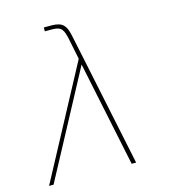

<svg xmlns="http://www.w3.org/2000/svg" viewBox="-109 -825 819 914"><g transform="rotate(-15 300.0 -367.5)"><path d="M20 0 313 -548 291 -656V-657Q288 -668 284.5 -679.5Q281 -691 274 -700Q267 -709 255 -712.5Q243 -716 231 -716H191V-735H231Q247 -735 262.5 -731Q278 -727 288 -716Q298 -705 303 -690Q308 -675 311 -660Q311 -660 311 -660Q311 -660 311 -660L330 -570L449 0H427L319 -518L209 -312L42 0Z"/></g></svg>

Font: Iosevka Slab ThExObl
Style: Regular
Weight: 100
Width: 7
Italic angle: -9°
Monospace: yes
Designer: Belleve Invis
Foundry: Belleve Invis
Version: Version 11.1.1; ttfautohint (v1.8.3)